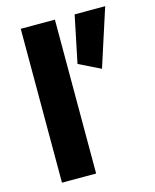

<svg xmlns="http://www.w3.org/2000/svg" viewBox="-113 -827 732 904"><g transform="rotate(-15 253.0 -375.0)"><path d="M242.2 -750H75.7V0H242.2ZM291 -521 396.5 -469.2 487.3 -750H338.4Z"/></g></svg>

Font: Estedad ExtraBold
Style: Regular
Weight: 800
Designer: Amin Abedi
Version: Version 7.3